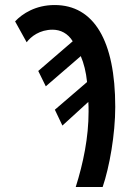

<svg xmlns="http://www.w3.org/2000/svg" viewBox="-20 -743 540 763"><path d="M281 0H388C415 -79 438 -209 438 -318C438 -582 353 -723 197 -723C122 -723 69 -689 40 -658L86 -575C103 -598 138 -625 189 -625C221 -625 250 -610 269 -579L132 -461L162 -400L301 -520C313 -492 322 -457 326 -417L198 -307L228 -244L331 -338C332 -325 332 -312 332 -299C332 -197 311 -95 281 0Z"/></svg>

Font: Noto Sans Mono ExtraCondensed SemiBold
Style: Regular
Weight: 600
Width: 2
Designer: Monotype Design Team
Foundry: Monotype Imaging Inc.
Version: Version 2.014